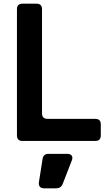

<svg xmlns="http://www.w3.org/2000/svg" viewBox="-20 -765 583 1042"><path d="M102 0Q72 0 72 -30V-715Q72 -745 102 -745H178Q208 -745 208 -715V-150Q208 -120 238 -120H497Q527 -120 527 -90V-30Q527 0 497 0ZM219 257Q204 257 196.5 248.5Q189 240 191 225L211 98Q215 70 243 70H345Q362 70 369 79.5Q376 89 370 105L320 234Q310 257 285 257Z"/></svg>

Font: Pitagon Sans Text
Style: Bold
Weight: 700
Designer: Travis Tran
Foundry: Pitagon
Version: Version 1.001; ttfautohint (v1.8.4.7-5d5b);gftools[0.9.26]